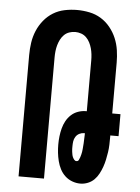

<svg xmlns="http://www.w3.org/2000/svg" viewBox="-53 -785 607 835"><g transform="rotate(5 250.0 -367.5)"><path d="M329 8Q311 8 293.5 1.5Q276 -5 262.5 -17.5Q249 -30 240.5 -46.5Q232 -63 227.5 -81Q223 -99 221 -117Q219 -135 219 -153Q219 -171 221 -188.5Q223 -206 227.5 -223.5Q232 -241 240.5 -256.5Q249 -272 262 -284Q275 -296 292 -302Q309 -308 326 -308H330V-530Q330 -543 328.5 -556.5Q327 -570 323.5 -582.5Q320 -595 314 -607Q308 -619 298.5 -628.5Q289 -638 276 -642.5Q263 -647 250 -647Q237 -647 224 -642.5Q211 -638 201.5 -628.5Q192 -619 186 -607Q180 -595 176.5 -582.5Q173 -570 171.5 -556.5Q170 -543 170 -530V0H59V-530Q59 -557 63 -584Q67 -611 77.5 -636Q88 -661 105.5 -682.5Q123 -704 146 -718Q169 -732 196 -737.5Q223 -743 250 -743Q277 -743 304 -737.5Q331 -732 354 -718Q377 -704 394.5 -682.5Q412 -661 422.5 -636Q433 -611 437 -584Q441 -557 441 -530V-308H477V-212H441V-205Q441 -188 440.5 -171.5Q440 -155 437.5 -138.5Q435 -122 431.5 -105.5Q428 -89 422.5 -73.5Q417 -58 409 -43Q401 -28 389.5 -16.5Q378 -5 362 1.5Q346 8 329 8ZM304 -88Q311 -88 314 -94Q317 -100 319 -106Q321 -112 322.5 -118Q324 -124 325 -130Q326 -136 326.5 -142.5Q327 -149 327.5 -155Q328 -161 328.5 -167.5Q329 -174 329 -180Q329 -186 329.5 -192.5Q330 -199 330 -205V-212H326Q316 -212 306 -207Q296 -202 290 -192.5Q284 -183 282.5 -172.5Q281 -162 281 -151Q281 -145 281 -139Q281 -133 282 -127Q283 -121 284 -115Q285 -109 287.5 -103.5Q290 -98 294 -93Q298 -88 304 -88Z"/></g></svg>

Font: Moesevka
Style: Bold
Weight: 700
Monospace: yes
Designer: Belleve Invis
Foundry: Belleve Invis
Version: Version 32.5.0; ttfautohint (v1.8.4)